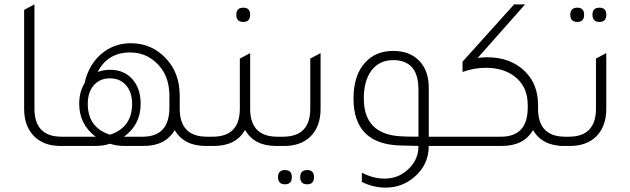

<svg xmlns="http://www.w3.org/2000/svg" viewBox="-20 -665 2873 875"><path d="M254 0Q178 0 134 -45.5Q90 -91 90 -169V-620L137 -645V-170Q137 -42 261 -42H304V0Z M923 -42H966V0H916Q819 0 776 -72Q734 0 635 0H545Q511 0 481 -10Q451 0 417 0H244V-42H416Q341 -98 341 -192Q341 -246 365 -285Q386 -379 454 -429Q508 -468 576 -468Q672 -468 737 -398Q799 -332 799 -229V-170Q799 -42 923 -42ZM630 -42Q752 -42 752 -175V-229Q752 -326 689 -382Q640 -426 573 -426Q471 -426 425 -337Q453 -347 481 -347Q545 -347 583 -304.5Q621 -262 621 -192Q621 -97 545 -42ZM481 -51Q582 -84 582 -192Q582 -245 554.5 -276.5Q527 -308 481 -308Q435 -308 407.5 -276.5Q380 -245 380 -192Q380 -84 481 -51Z M1089 -565Q1057 -565 1057 -598Q1057 -630 1089 -630Q1120 -630 1120 -598Q1120 -565 1089 -565ZM1244 -42H1287V0H1237Q1138 0 1097 -73Q1055 0 956 0H906V-42H949Q1073 -42 1073 -170V-398L1120 -423V-170Q1120 -42 1244 -42Z M1227 0V-42H1270Q1394 -42 1394 -170V-398L1441 -423V-169Q1441 -88 1394 -42Q1350 0 1277 0ZM1279 175Q1247 175 1247 142Q1247 110 1279 110Q1310 110 1310 142Q1310 175 1279 175ZM1380 175Q1348 175 1348 142Q1348 110 1380 110Q1411 110 1411 142Q1411 175 1380 175Z M1934 -42H2061V0H1934Q1934 86 1868 142Q1812 190 1738 190Q1681 190 1629 164V122Q1681 149 1733 149Q1799 149 1846 101Q1887 59 1887 2V0Q1860 0 1804 -2Q1591 -8 1591 -216Q1591 -323 1645 -381Q1693 -433 1772 -433Q1847 -433 1890.5 -388Q1934 -343 1934 -265ZM1887 -257Q1887 -391 1772 -391Q1709 -391 1673.5 -344.5Q1638 -298 1638 -216Q1638 -54 1804 -44Q1831 -42 1887 -42Z M2556 -42H2589V0H2549Q2452 0 2409 -72Q2367 0 2268 0H2001V-42H2263Q2385 -42 2385 -175V-187Q2385 -273 2322 -319Q2271 -356 2194 -356Q2140 -356 2088 -337V-384L2323 -645H2373L2157 -401Q2178 -404 2200 -404Q2308 -404 2373 -339Q2432 -281 2432 -187V-170Q2432 -42 2556 -42Z M2611 -565Q2579 -565 2579 -598Q2579 -630 2611 -630Q2642 -630 2642 -598Q2642 -565 2611 -565ZM2712 -565Q2680 -565 2680 -598Q2680 -630 2712 -630Q2743 -630 2743 -598Q2743 -565 2712 -565ZM2529 0V-42H2572Q2696 -42 2696 -170V-398L2743 -423V-169Q2743 -88 2696 -42Q2652 0 2579 0Z"/></svg>

Font: TajawalTap
Style: Regular
Weight: 300
Designer: Boutros Fonts
Foundry: Created by Boutros International 2017
Version: Version 2.700